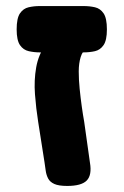

<svg xmlns="http://www.w3.org/2000/svg" viewBox="-20 -605 408 634"><path d="M202 9Q174 9 159.5 2.5Q145 -4 139 -15.5Q133 -27 131 -41Q129 -55 127 -69L106 -203Q99 -247 95.5 -293.5Q92 -340 99.5 -382.5Q107 -425 131 -458L268 -446Q253 -438 246.5 -417Q240 -396 240 -369Q240 -342 243 -312Q246 -282 250 -253.5Q254 -225 258 -203L277 -68Q284 -27 266.5 -9Q249 9 202 9ZM112 -432Q93 -432 75 -436Q57 -440 46 -456Q35 -472 35 -508Q35 -545 46 -561Q57 -577 74.5 -581Q92 -585 111 -585H256Q276 -585 293.5 -581Q311 -577 322 -561Q333 -545 333 -508Q333 -472 322 -456Q311 -440 293.5 -436Q276 -432 255 -432Z"/></svg>

Font: Fredoka Condensed SemiBold
Style: Regular
Weight: 600
Width: 3
Designer: Ben Nathan
Foundry: Milena B. Brandão, Ben Nathan
Version: Version 2.001